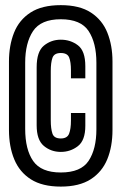

<svg xmlns="http://www.w3.org/2000/svg" viewBox="-20 -700 466 728"><path d="M210.5 7.5Q140.5 7.5 97.2 -20Q54 -47.5 34 -96Q14 -144.5 14 -207V-467Q14 -527.5 33.2 -576Q52.5 -624.5 95.8 -652.5Q139 -680.5 210.5 -680.5Q282 -680.5 325 -652.2Q368 -624 387.2 -575.8Q406.5 -527.5 406.5 -467V-207Q406.5 -144.5 386.8 -96.2Q367 -48 323.8 -20.2Q280.5 7.5 210.5 7.5ZM210.5 -46Q287 -46 316.2 -90.5Q345.5 -135 345.5 -209.5V-462Q345.5 -537.5 316 -582.2Q286.5 -627 210.5 -627Q135 -627 105.2 -582Q75.5 -537 75.5 -462.5V-211.5Q75.5 -133 105.8 -89.5Q136 -46 210.5 -46ZM210.5 -124Q173.5 -124 146.2 -146.8Q119 -169.5 119 -225V-445Q119 -504.5 146.5 -527Q174 -549.5 210.5 -549.5Q247.5 -549.5 275.5 -528.2Q303.5 -507 303.5 -449V-403H249V-433.5Q249 -465 242.2 -482Q235.5 -499 210.5 -499Q185.5 -499 179 -481Q172.5 -463 172.5 -431V-243.5Q172.5 -212 178.8 -193.5Q185 -175 210.5 -175Q235 -175 242 -193.2Q249 -211.5 249 -242.5V-271.5H303.5V-223Q303.5 -167.5 275.2 -145.8Q247 -124 210.5 -124Z"/></svg>

Font: Anybody Condensed Medium
Style: Regular
Weight: 500
Width: 3
Designer: Tyler Finck
Foundry: Etcetera Type Company
Version: Version 1.010; ttfautohint (v1.8.3) -l 8 -r 50 -G 200 -x 14 